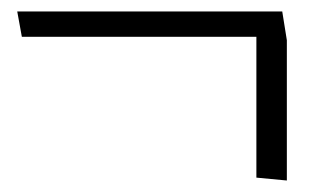

<svg xmlns="http://www.w3.org/2000/svg" viewBox="-20 -426 549 334"><path d="M471 -406H10L18 -362H426V-117L479 -112V-356Z"/></svg>

Font: Catamaran Thin ExtraLight
Style: Regular
Weight: 250
Version: Version 2.000